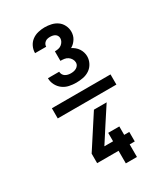

<svg xmlns="http://www.w3.org/2000/svg" viewBox="-243 -964 1087 1242"><g transform="rotate(-30 300.0 -342.5)"><path d="M301 -442Q275 -442 249 -447.5Q223 -453 202 -468.5Q181 -484 168.5 -508Q156 -532 156 -558Q156 -558 156 -558.5Q156 -559 156 -559H240Q240 -559 240 -559Q240 -559 240 -559Q240 -548 245.5 -538Q251 -528 260 -522.5Q269 -517 279.5 -514.5Q290 -512 301 -512Q312 -512 322.5 -514Q333 -516 342.5 -521.5Q352 -527 358 -536Q364 -545 364 -556Q364 -570 356.5 -583Q349 -596 337 -604Q325 -612 311 -614Q297 -616 282 -616V-687Q295 -687 308 -689.5Q321 -692 331.5 -700Q342 -708 348.5 -719.5Q355 -731 355 -744Q355 -753 350.5 -761.5Q346 -770 338 -775Q330 -780 320.5 -782Q311 -784 301 -784Q292 -784 282.5 -782Q273 -780 265 -774Q257 -768 252.5 -759.5Q248 -751 248 -741Q248 -741 248 -741Q248 -741 248 -741H165Q165 -741 165 -741.5Q165 -742 165 -742Q165 -767 176 -790Q187 -813 207 -828Q227 -843 252 -849Q277 -855 301 -855Q326 -855 350.5 -849.5Q375 -844 395 -830Q415 -816 426.5 -793Q438 -770 438 -745Q438 -731 434.5 -717.5Q431 -704 423.5 -692Q416 -680 406 -670Q396 -660 383 -653Q397 -646 409 -636Q421 -626 429.5 -613Q438 -600 442.5 -585Q447 -570 447 -555Q447 -529 434.5 -505Q422 -481 400.5 -466.5Q379 -452 353 -447Q327 -442 301 -442ZM317 170V76H157V5L312 -234H407L330 -116L252 5H317V-58H400V5H438V76H400V170ZM81 -302V-378H519V-302Z"/></g></svg>

Font: Iosevka Curly Extended
Style: Bold
Weight: 700
Width: 7
Monospace: yes
Designer: Belleve Invis
Foundry: Belleve Invis
Version: Version 11.1.0; ttfautohint (v1.8.3)